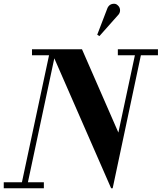

<svg xmlns="http://www.w3.org/2000/svg" viewBox="-50 -1013 870 1033"><path d="M-29.8 0V-32.2H67.9L213.9 -715.8H122.1V-748H391.1L586.9 -299.8L675.8 -715.8H584V-748H799.8V-715.8H708L556.2 0H547.9L242.2 -699.2L100.1 -32.2H186V0ZM473.1 -826.2 528.8 -971.2Q538.1 -989.3 555.7 -992.2Q573.2 -995.1 583 -984.9Q594.2 -975.6 595.7 -961.4Q597.2 -947.3 588.9 -936L484.9 -818.8Z"/></svg>

Font: Fin Serif Display
Style: Italic
Weight: 400
Italic angle: -12°
Designer: J. Blake Harris
Version: Version 1.006;FEAKit 1.0